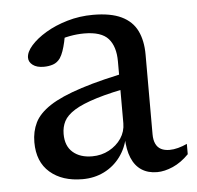

<svg xmlns="http://www.w3.org/2000/svg" viewBox="-41 -504 570 556"><g transform="rotate(-5 243.5 -226.0)"><path d="M351 -291 348.5 -245.5Q280.5 -233 238.5 -220Q196.5 -207 173.8 -192.8Q151 -178.5 142.5 -162Q134 -145.5 134 -125Q134 -90 155 -71.8Q176 -53.5 211 -53.5Q238 -53.5 260.2 -65.5Q282.5 -77.5 295.8 -97.2Q309 -117 309 -141V-321Q309 -364 288.8 -387Q268.5 -410 218.5 -410Q198 -410 176.5 -406Q155 -402 135 -394L165 -421.5Q162 -405 158.8 -390.5Q155.5 -376 151.5 -364.5Q147.5 -353 142 -344.5Q133.5 -332.5 121 -328.2Q108.5 -324 94 -324Q73.5 -324 62 -332.8Q50.5 -341.5 50.5 -354Q50.5 -370.5 66.8 -389Q83 -407.5 110.5 -424Q138 -440.5 173.8 -451Q209.5 -461.5 248.5 -461.5Q300 -461.5 331.2 -446.5Q362.5 -431.5 376.5 -402.8Q390.5 -374 390.5 -333.5V-102Q390.5 -85 395.8 -74Q401 -63 411 -57.8Q421 -52.5 436 -52.5Q447.5 -52.5 460.8 -56Q474 -59.5 487 -65.5V-35.5Q465 -13 440.5 -2.2Q416 8.5 394.5 8.5Q368 8.5 349.2 -3.8Q330.5 -16 320.5 -40Q310.5 -64 309.5 -99L313 -102.5Q306.5 -69 287.5 -43.5Q268.5 -18 240.2 -4Q212 10 177.5 10Q118.5 10 83 -20.8Q47.5 -51.5 47.5 -108.5Q47.5 -140 60 -165.5Q72.5 -191 105.2 -212.5Q138 -234 197.5 -253.2Q257 -272.5 351 -291Z"/></g></svg>

Font: Newsreader
Style: Regular
Weight: 400
Designer: Hugues Gentile
Foundry: Production Type
Version: Version 1.003